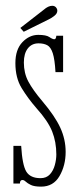

<svg xmlns="http://www.w3.org/2000/svg" viewBox="-20 -650 280 680"><path d="M125.5 11Q101.5 11 89.2 5Q77 -1 71 -6.8Q65 -12.5 59.5 -12.5Q50.5 -12.5 50.5 0H27.5V-133.5H55Q59 -65.5 73.2 -42.2Q87.5 -19 123.5 -19Q144.5 -19 156.8 -32.5Q169 -46 174.2 -65.5Q179.5 -85 179.5 -103Q179.5 -147 164.8 -184.2Q150 -221.5 109 -267Q79 -301.5 56.8 -337.8Q34.5 -374 34.5 -426.5Q34.5 -474.5 59.2 -500.5Q84 -526.5 115.5 -526.5Q143.5 -526.5 154.8 -518.8Q166 -511 172.5 -511Q178.5 -511 179.5 -523.5H203.5V-394.5H176.5Q174 -439.5 167 -461.2Q160 -483 147.5 -489.8Q135 -496.5 116.5 -496.5Q92.5 -496.5 78.5 -478.5Q64.5 -460.5 64.5 -428.5Q64.5 -391 80.5 -361Q96.5 -331 130 -291.5Q174.5 -239 193.5 -197.8Q212.5 -156.5 212.5 -112Q212.5 -64 190.8 -26.5Q169 11 125.5 11ZM64 -537.5 52 -551 135 -615.5Q151 -629.5 165 -629.5Q176 -629.5 181 -620Q183 -616.5 183 -612Q183 -602.5 173.2 -594.5Q163.5 -586.5 152 -581Z"/></svg>

Font: Imbue 10pt Thin
Style: Regular
Weight: 100
Designer: Tyler Finck
Foundry: Etcetera Type Company
Version: Version 1.102; ttfautohint (v1.8.3)